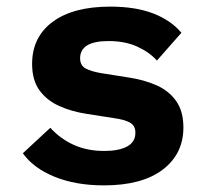

<svg xmlns="http://www.w3.org/2000/svg" viewBox="-20 -548 640 580"><path d="M294 12Q209 12 145 -14Q81 -40 49 -85L132 -162Q162 -129 202.5 -110.5Q243 -92 295 -92Q339 -92 364 -105.5Q389 -119 389 -147Q389 -169 372 -178Q355 -187 325 -191L242 -204Q196 -211 158.5 -228Q121 -245 99 -275.5Q77 -306 77 -355Q77 -436 139 -482Q201 -528 313 -528Q389 -528 442.5 -507.5Q496 -487 528 -449L454 -365Q432 -390 395 -407Q358 -424 308 -424Q222 -424 222 -372Q222 -350 239 -341Q256 -332 286 -327L368 -314Q415 -307 452.5 -290.5Q490 -274 512 -243Q534 -212 534 -163Q534 -83 471.5 -35.5Q409 12 294 12Z"/></svg>

Font: Lilex Nerd Font
Style: Bold
Weight: 700
Designer: Mike Abbink, Paul van der Laan, Pieter van Rosmalen, Mikhael Khrustik
Foundry: Mikhael Khrustik
Version: Version 2.400; ttfautohint (v1.8.4.7-5d5b);Nerd Fonts 3.3.0